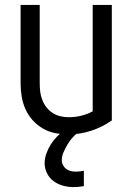

<svg xmlns="http://www.w3.org/2000/svg" viewBox="-20 -540 540 783"><path d="M260 8Q233 8 206 3Q179 -2 155.5 -15.5Q132 -29 113.5 -49.5Q95 -70 84 -94.5Q73 -119 68.5 -146Q64 -173 64 -200V-520H142V-200Q142 -183 144 -166Q146 -149 152.5 -132.5Q159 -116 169.5 -102.5Q180 -89 194.5 -79.5Q209 -70 226 -66Q243 -62 260 -62Q286 -62 311 -68Q336 -74 358 -86V-520H436V-49Q398 -22 352.5 -7Q307 8 260 8ZM280 223Q259 223 238 217.5Q217 212 199.5 199.5Q182 187 172 167Q162 147 162 126Q162 106 169 86.5Q176 67 186.5 50Q197 33 211 18.5Q225 4 242 -8H299V0Q285 10 274 23Q263 36 254.5 50.5Q246 65 239 81Q232 97 232 114Q232 124 237 133.5Q242 143 250 149Q258 155 268.5 157.5Q279 160 289 160Q297 160 305.5 159Q314 158 322 156V219Q311 221 301 222Q291 223 280 223Z"/></svg>

Font: Moesevka
Style: Regular
Weight: 400
Monospace: yes
Designer: Belleve Invis
Foundry: Belleve Invis
Version: Version 32.5.0; ttfautohint (v1.8.4)